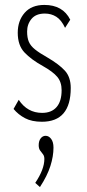

<svg xmlns="http://www.w3.org/2000/svg" viewBox="-20 -484 353 779"><path d="M150 10Q109 10 81.5 -4.5Q54 -19 35 -42L56 -79Q91 -26 151 -26Q189 -26 209.5 -49.5Q230 -73 230 -118Q230 -151 212.5 -172Q195 -193 154 -216Q107 -242 79.5 -271Q52 -300 52 -351Q52 -400 80 -432Q108 -464 160 -464Q235 -464 265 -404L244 -371Q229 -403 208.5 -416Q188 -429 162 -429Q126 -429 108 -407.5Q90 -386 90 -356Q90 -331 97 -314.5Q104 -298 122 -283.5Q140 -269 172 -251Q220 -223 243.5 -197Q267 -171 267 -127Q267 10 150 10ZM142 275 123 258Q160 203 160 161Q160 149 154.5 142Q149 135 143 127Q137 119 137 105Q137 88 145 77.5Q153 67 165 67Q178 67 187.5 79.5Q197 92 197 115Q197 150 184.5 189.5Q172 229 142 275Z"/></svg>

Font: Inconsolata ExtraCondensed Light
Style: Regular
Weight: 300
Width: 2
Monospace: yes
Designer: Raph Levien, Cyreal, Brenton Simpson
Foundry: Raph Levien, Cyreal, Google
Version: Version 3.100; ttfautohint (v1.8.4.7-5d5b)